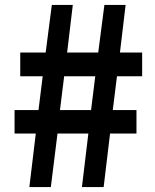

<svg xmlns="http://www.w3.org/2000/svg" viewBox="-20 -758 629 778"><path d="M99 0H186L213 -217H338L312 0H400L426 -217H533V-312H437L454 -449H556V-545H466L489 -738H403L378 -545H252L275 -738H190L165 -545H62V-449H153L136 -312H39V-217H125ZM223 -312 240 -449H366L349 -312Z"/></svg>

Font: Source Han Sans CN
Style: Bold
Weight: 700
Designer: Ryoko NISHIZUKA 西塚涼子 (kana, bopomofo & ideographs); Paul D. Hunt (Latin, Greek & Cyrillic); Sandoll Communications 산돌커뮤니
Foundry: Adobe
Version: Version 2.001;hotconv 1.0.107;makeotfexe 2.5.65593